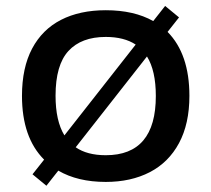

<svg xmlns="http://www.w3.org/2000/svg" viewBox="-20 -586 692 629"><path d="M600.5 -272Q600.5 -180.5 566.5 -117.2Q532.5 -54 470.8 -22Q409 10 326.5 10Q234.5 10 171 -27L132 22.5L86.5 -15L124.5 -63Q52 -135.5 52 -272Q52 -364 85.2 -426.8Q118.5 -489.5 180 -521Q241.5 -552.5 326.5 -552.5Q419 -552.5 482 -517L521 -566.5L566.5 -529L529 -481.5Q600.5 -409 600.5 -272ZM162 -272.5Q162 -190 191 -142.5L424.5 -440Q386.5 -465 326.5 -465Q246.5 -465 204.2 -419Q162 -373 162 -272.5ZM490.5 -271.5Q490.5 -354.5 461.5 -401L228 -103.5Q265.5 -77.5 326.5 -77.5Q490.5 -77.5 490.5 -271.5Z"/></svg>

Font: Encode Sans Expanded Medium
Style: Regular
Weight: 500
Width: 7
Designer: Multiple Designers
Foundry: Impallari Type
Version: Version 2.000